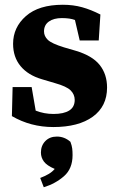

<svg xmlns="http://www.w3.org/2000/svg" viewBox="-20 -519 495 807"><path d="M204 15Q109 15 30 -31L33 -153H113L130 -54Q148 -47 166.5 -43.5Q185 -40 205 -40Q248 -40 271 -54.5Q294 -69 294 -99Q294 -122 277 -139Q260 -156 210 -170L156 -186Q98 -203 66.5 -241Q35 -279 35 -335Q35 -404 89 -451.5Q143 -499 244 -499Q288 -499 325.5 -488.5Q363 -478 402 -458L395 -349H315L295 -435Q274 -443 240 -443Q206 -443 185.5 -428.5Q165 -414 165 -387Q165 -367 181 -351.5Q197 -336 249 -320L297 -306Q368 -285 399 -246Q430 -207 430 -151Q430 -72 370 -28.5Q310 15 204 15ZM285 133Q285 190 249 221.5Q213 253 164 268L149 229Q170 221 185 212Q200 203 210 191Q177 177 164.5 160Q152 143 152 122Q152 93 170.5 74Q189 55 219 55Q251 55 276 77Q282 93 283.5 105Q285 117 285 133Z"/></svg>

Font: Source Serif 4
Style: Bold
Weight: 700
Designer: Frank Grießhammer
Foundry: Adobe
Version: Version 4.005;hotconv 1.1.0;makeotfexe 2.6.0